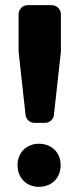

<svg xmlns="http://www.w3.org/2000/svg" viewBox="-20 -716 294 744"><path d="M216 -661C216 -680 200 -696 181 -696H87C68 -696 52 -680 52 -661V-516L79 -271C80 -254 96 -240 113 -240H155C172 -240 188 -254 189 -271L216 -516ZM131 -159C83 -159 48 -125 48 -76C48 -26 83 8 131 8C180 8 215 -26 215 -76C215 -125 180 -159 131 -159Z"/></svg>

Font: Trueno
Style: RoundBd
Weight: 700
Designer: Julieta Ulanovsky, Jasper
Foundry: Julieta Ulanovsky, Cannot Into Space Fonts
Version: Version 3.001